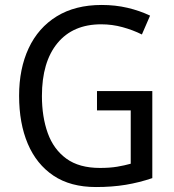

<svg xmlns="http://www.w3.org/2000/svg" viewBox="-20 -744 701 774"><path d="M371 -377H594V-26Q541 -8 486.5 1Q432 10 367 10Q264 10 195.5 -36Q127 -82 92 -164.5Q57 -247 57 -358Q57 -467 95.5 -549.5Q134 -632 208.5 -678Q283 -724 390 -724Q445 -724 494 -712.5Q543 -701 585 -681L552 -605Q516 -623 474 -634.5Q432 -646 388 -646Q274 -646 211.5 -570Q149 -494 149 -357Q149 -273 172.5 -207.5Q196 -142 247.5 -104.5Q299 -67 383 -67Q423 -67 452.5 -72Q482 -77 507 -84V-299H371Z"/></svg>

Font: Noto Sans Gujarati SemiCondensed
Style: Regular
Weight: 400
Width: 4
Designer: Jelle Bosma - Monotype Design Team, Universal Thirst
Foundry: Monotype Imaging Inc.
Version: Version 2.106; ttfautohint (v1.8.4.7-5d5b)